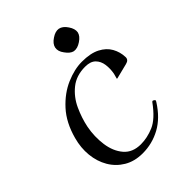

<svg xmlns="http://www.w3.org/2000/svg" viewBox="-186 -717 824 824"><g transform="rotate(-45 226.0 -305.0)"><path d="M194 11Q145 11 109 -10.5Q73 -32 52 -68Q31 -104 26.5 -149Q22 -194 35 -241Q55 -315 97.5 -361.5Q140 -408 191 -430Q242 -452 287 -452Q339 -452 371 -435.5Q403 -419 418 -392Q433 -365 434 -334Q435 -316 414 -311L346 -294Q344 -293 342.5 -294Q341 -295 342 -296Q342 -298 344.5 -305Q347 -312 348 -318Q353 -345 349.5 -370Q346 -395 330 -411Q314 -427 282 -427Q228 -427 192 -398Q156 -369 136 -325.5Q116 -282 107 -238Q97 -186 104 -136Q111 -86 138.5 -54Q166 -22 216 -22Q255 -22 295 -39Q335 -56 378 -115Q382 -120 386 -118L392 -114Q396 -112 391 -104Q353 -44 302.5 -16.5Q252 11 194 11ZM317 -622Q337 -618 352 -595Q367 -573 364 -554Q360 -535 337 -520Q315 -505 295 -508Q277 -512 261 -535Q245 -556 249 -576Q253 -595 276 -610Q298 -625 317 -622Z"/></g></svg>

Font: Young Serif Light
Style: Italic
Weight: 300
Italic angle: -10.979°
Designer: Bastien Sozeau
Foundry: NBR — Bastien Sozeau
Version: Version 5.001